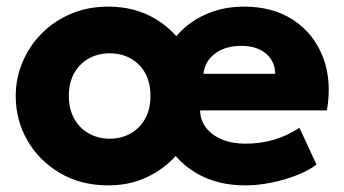

<svg xmlns="http://www.w3.org/2000/svg" viewBox="-20 -545 1040 580"><path d="M307 15Q225 15 162 -21.8Q99 -58.5 63.2 -120Q27.5 -181.5 27.5 -255Q27.5 -308.5 48 -357.2Q68.5 -406 105.8 -443.8Q143 -481.5 194.2 -503.2Q245.5 -525 307 -525Q387.5 -525 449 -488.2Q510.5 -451.5 545.2 -390Q580 -328.5 580 -255Q580 -201.5 560.2 -152.8Q540.5 -104 504 -66.5Q467.5 -29 417.5 -7Q367.5 15 307 15ZM311.5 -126Q346.5 -126 374.5 -141.8Q402.5 -157.5 418.5 -186.5Q434.5 -215.5 434.5 -255Q434.5 -295 418.8 -323.8Q403 -352.5 375 -368.2Q347 -384 311.5 -384Q276 -384 248 -368.2Q220 -352.5 204 -323.8Q188 -295 188 -255Q188 -215.5 204.2 -186.5Q220.5 -157.5 248.5 -141.8Q276.5 -126 311.5 -126ZM721 15Q640 15 578.8 -18.8Q517.5 -52.5 483.5 -113.2Q449.5 -174 449.5 -255.5Q449.5 -314.5 469.5 -364Q489.5 -413.5 525.2 -449.5Q561 -485.5 610 -505.2Q659 -525 717.5 -525Q805.5 -525 867 -484Q928.5 -443 955.8 -372Q983 -301 967.5 -211.5H584.5Q585 -181.5 602.5 -159Q620 -136.5 650.5 -123.8Q681 -111 721.5 -111Q766.5 -111 807 -122.8Q847.5 -134.5 884.5 -159L936 -48Q913 -30 876.8 -15.8Q840.5 -1.5 799.5 6.8Q758.5 15 721 15ZM594.5 -322H811.5Q810.5 -360.5 783 -383.5Q755.5 -406.5 708.5 -406.5Q661 -406.5 630 -383.5Q599 -360.5 594.5 -322Z"/></svg>

Font: Geologica Cursive
Style: Bold
Weight: 700
Designer: Sindre Bremnes, Frode Helland
Foundry: Monokrom Skriftforlag AS
Version: Version 1.010;gftools[0.9.28]